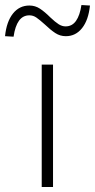

<svg xmlns="http://www.w3.org/2000/svg" viewBox="-74 -744 378 764"><path d="M92 0V-487H137V0ZM-20 -598 -54 -600Q-48 -658 -22.5 -690Q3 -722 43 -722Q66 -722 85 -709.5Q104 -697 126 -675Q146 -656 159.5 -647.5Q173 -639 187 -639Q213 -639 228.5 -661Q244 -683 250 -724L284 -722Q278 -664 252.5 -632Q227 -600 188 -600Q165 -600 146 -612.5Q127 -625 104 -647Q84 -665 71 -674Q58 -683 43 -683Q17 -683 1.5 -661.5Q-14 -640 -20 -598Z"/></svg>

Font: Nunito Sans 10pt ExtraLight
Style: Regular
Weight: 250
Designer: Vernon Adams
Foundry: Vernon Adams
Version: Version 3.101;gftools[0.9.27]